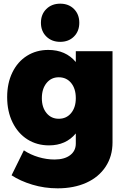

<svg xmlns="http://www.w3.org/2000/svg" viewBox="-20 -823 691 1046"><path d="M593 -544V-47Q593 28 555.5 85Q518 142 450.5 172.5Q383 203 294 203Q222 203 156 183Q90 163 43 132L110 -4Q146 20 190 33Q234 46 277 46Q331 46 362 22.5Q393 -1 393 -41V-96Q339 -31 247 -31Q181 -31 129.5 -63.5Q78 -96 48.5 -156Q19 -216 19 -294Q19 -370 47.5 -428.5Q76 -487 127 -519Q178 -551 243 -551Q338 -551 393 -485V-544ZM393 -288Q393 -340 367.5 -371Q342 -402 300 -402Q259 -402 233.5 -370.5Q208 -339 208 -288Q208 -238 233.5 -207Q259 -176 300 -176Q342 -176 367.5 -207Q393 -238 393 -288ZM412 -699Q412 -653 383 -624Q354 -595 308 -595Q262 -595 232.5 -624Q203 -653 203 -699Q203 -745 232.5 -774Q262 -803 308 -803Q354 -803 383 -774Q412 -745 412 -699Z"/></svg>

Font: Gontserrat ExtraBold
Style: Regular
Weight: 800
Designer: Julieta Ulanovsky
Foundry: Julieta Ulanovsky
Version: Version 6.001